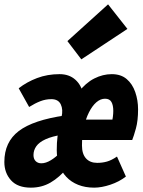

<svg xmlns="http://www.w3.org/2000/svg" viewBox="-39 -851 659 883"><path d="M103 12Q42 12 11.5 -22Q-19 -56 -19 -106Q-19 -198 47.5 -248.5Q114 -299 260 -320L250 -232Q200 -224 170.5 -210.5Q141 -197 128 -178.5Q115 -160 115 -138Q115 -120 125 -110Q135 -100 151 -100Q172 -100 195.5 -114.5Q219 -129 235 -147L272 -80Q234 -35 193.5 -11.5Q153 12 103 12ZM315 -207 316 -301H497L474 -283Q478 -298 480 -313Q482 -328 482 -341Q482 -367 473.5 -382Q465 -397 444 -397Q423 -397 404 -380.5Q385 -364 370 -334Q355 -304 346.5 -265.5Q338 -227 338 -182Q338 -143 356.5 -122.5Q375 -102 408 -102Q432 -102 453 -108Q474 -114 499 -131L540 -39Q509 -15 468.5 -1.5Q428 12 394 12Q353 12 320.5 -1Q288 -14 266 -37.5Q244 -61 233 -93Q222 -125 222 -160Q222 -196 225.5 -222.5Q229 -249 234 -270.5Q239 -292 244 -313Q252 -347 240.5 -371Q229 -395 197 -395Q171 -395 146.5 -385.5Q122 -376 95 -359L47 -445Q84 -474 131.5 -492Q179 -510 235 -510Q279 -510 307.5 -484.5Q336 -459 343 -418L322 -427Q355 -470 394.5 -490Q434 -510 475 -510Q517 -510 543.5 -487.5Q570 -465 583 -427.5Q596 -390 596 -348Q596 -296 586 -260Q576 -224 569 -207ZM335 -578 271 -662 458 -831 547 -718Z"/></svg>

Font: Source Code Pro ExtraBold
Style: Italic
Weight: 800
Italic angle: -11°
Monospace: yes
Designer: Paul D. Hunt, Teo Tuominen
Foundry: Adobe Systems Incorporated
Version: Version 1.016;hotconv 1.0.116;makeotfexe 2.5.65601